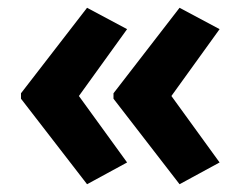

<svg xmlns="http://www.w3.org/2000/svg" viewBox="-20 -521 620 494"><path d="M34 -281V-267L204 -47L307 -103L183 -274L307 -446L204 -501ZM272 -281V-267L442 -47L545 -103L421 -274L545 -446L442 -501Z"/></svg>

Font: Noto Sans Khmer SemiCondensed
Style: Bold
Weight: 700
Width: 4
Designer: Danh Hong and the Monotype Design Team
Foundry: Monotype Imaging Inc.
Version: Version 2.004